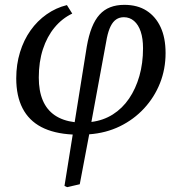

<svg xmlns="http://www.w3.org/2000/svg" viewBox="-20 -542 749 792"><path d="M257 230 246 225 280 13Q202 9 150.5 -18Q99 -45 73 -95.5Q47 -146 47 -219Q47 -276 62.5 -326.5Q78 -377 106 -416.5Q134 -456 172.5 -483Q211 -510 256 -521L278 -486Q236 -466 205 -428.5Q174 -391 157 -339Q140 -287 140 -222Q140 -167 156.5 -128Q173 -89 206 -66.5Q239 -44 288 -38L338 -350Q346 -396 359 -428.5Q372 -461 390.5 -481.5Q409 -502 434.5 -512Q460 -522 493 -522Q547 -522 584.5 -498Q622 -474 642.5 -430Q663 -386 663 -323Q663 -257 640 -199Q617 -141 574.5 -95Q532 -49 474.5 -21Q417 7 348 12L309 218ZM357 -39Q406 -45 445.5 -70Q485 -95 512.5 -135.5Q540 -176 555 -228.5Q570 -281 570 -343Q570 -383 560.5 -411.5Q551 -440 533 -455.5Q515 -471 491 -471Q473 -471 459.5 -462Q446 -453 436.5 -434Q427 -415 421 -386Z"/></svg>

Font: Literata 18pt
Style: Italic
Weight: 400
Italic angle: -2°
Designer: Latin by Veronika Burian and Jose Scaglione. Greek by Irene Vlachou. Cyrillic by Vera Evstafieva
Foundry: TypeTogether
Version: Version 3.103;gftools[0.9.29]